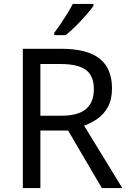

<svg xmlns="http://www.w3.org/2000/svg" viewBox="-20 -964 662 984"><path d="M294 -714Q427 -714 490.5 -663.5Q554 -613 554 -511Q554 -454 533 -416Q512 -378 479.5 -355.5Q447 -333 411 -320L607 0H502L329 -295H187V0H97V-714ZM289 -636H187V-371H294Q381 -371 421 -405.5Q461 -440 461 -507Q461 -577 419 -606.5Q377 -636 289 -636ZM459 -934Q447 -916 422 -887.5Q397 -859 368.5 -830.5Q340 -802 316 -784H258V-796Q273 -815 290.5 -841Q308 -867 325 -894.5Q342 -922 353 -944H459Z"/></svg>

Font: Noto Sans NKo
Style: Regular
Weight: 400
Designer: Monotype Design Team
Foundry: Monotype Imaging Inc.
Version: Version 2.003; ttfautohint (v1.8.4.7-5d5b)